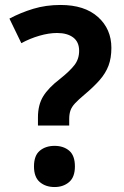

<svg xmlns="http://www.w3.org/2000/svg" viewBox="-20 -744 501 774"><path d="M133 -238V-271Q133 -321 154 -355.5Q175 -390 222 -426Q261 -457 280 -481.5Q299 -506 299 -539Q299 -575 275 -593Q251 -611 210 -611Q177 -611 139 -600Q101 -589 66 -570L18 -669Q63 -693 114 -708.5Q165 -724 224 -724Q321 -724 375 -675.5Q429 -627 429 -551Q429 -510 417.5 -479.5Q406 -449 382 -421.5Q358 -394 321 -363Q296 -342 282.5 -327.5Q269 -313 264 -298.5Q259 -284 259 -264V-238ZM117 -73Q117 -117 140.5 -136.5Q164 -156 200 -156Q236 -156 259 -136.5Q282 -117 282 -73Q282 -30 258.5 -10Q235 10 200 10Q164 10 140.5 -10Q117 -30 117 -73Z"/></svg>

Font: Noto Sans Sinhala SemiCondensed
Style: Bold
Weight: 700
Width: 4
Designer: Jelle Bosma - Monotype Design Team
Foundry: Monotype Imaging Inc.
Version: Version 2.006; ttfautohint (v1.8.4.7-5d5b)